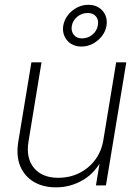

<svg xmlns="http://www.w3.org/2000/svg" viewBox="-20 -787 583 815"><path d="M217.8 8.3Q163.1 8.3 123.5 -15.1Q84 -38.6 65.9 -81.8Q47.9 -125 57.6 -185.1L113.3 -522.5H156.2L101.1 -187Q89.4 -115.7 124.3 -74Q159.2 -32.2 228 -32.2Q274.4 -32.2 314.7 -51.5Q355 -70.8 382.6 -106.7Q410.2 -142.6 418.5 -191.4L473.1 -522.5H516.1L429.7 0H387.2L407.2 -120.1H418Q386.7 -55.2 333.3 -23.4Q279.8 8.3 217.8 8.3ZM325.7 -589.4Q299.8 -589.4 281.2 -601.3Q262.7 -613.3 253.7 -633.3Q244.6 -653.3 248.5 -678.2Q252.9 -703.1 268.6 -723.1Q284.2 -743.2 306.9 -754.9Q329.6 -766.6 355 -766.6Q380.9 -766.6 399.4 -754.9Q418 -743.2 427 -723.1Q436 -703.1 432.1 -678.2Q428.2 -653.8 412.4 -633.5Q396.5 -613.3 374 -601.3Q351.6 -589.4 325.7 -589.4ZM328.1 -624Q353 -624 372.3 -639.9Q391.6 -655.8 395.5 -680.2Q399.4 -703.1 387.2 -717.5Q375 -731.9 352.5 -731.9Q327.6 -731.9 308.3 -716.3Q289.1 -700.7 284.7 -676.8Q281.2 -653.8 293.5 -638.9Q305.7 -624 328.1 -624Z"/></svg>

Font: Inter 28pt ExtraLight
Style: Italic
Weight: 250
Italic angle: -9.3988°
Designer: Rasmus Andersson
Foundry: rsms
Version: Version 4.001;git-66647c0bb